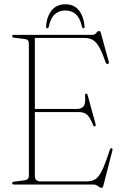

<svg xmlns="http://www.w3.org/2000/svg" viewBox="-20 -863 573 898"><path d="M37 -694Q37 -700 45.5 -700H412Q424 -700 430.2 -709Q436.5 -718 443.5 -718Q449.5 -718 452 -708L488.5 -575Q491.5 -565 483.5 -564Q476.5 -563 473.5 -572.5Q458 -618 444 -642.5Q430 -667 414 -676.2Q398 -685.5 375.5 -685.5H143V-353.5H338Q361 -353.5 371 -365.8Q381 -378 378 -412.5Q376.5 -423.5 382 -425Q388 -426.5 390.5 -416L427 -282.5Q429.5 -273 423.5 -272Q417.5 -270.5 415 -279.5Q400.5 -315 386.5 -327Q372.5 -339 345.5 -339H143V-40Q143 -14.5 171 -14.5H384.5Q409 -14.5 425.5 -24.5Q442 -34.5 457.5 -66.2Q473 -98 493.5 -162.5Q496.5 -171 501.5 -170Q508 -169 505.5 -158.5L463.5 5Q461 15.5 455 15.5Q447.5 15.5 439 7.8Q430.5 0 413.5 0H45.5Q37 0 37 -6.5Q37 -12.5 47 -13.5L96 -20Q115 -22 115 -40.5V-660Q115 -678 96 -680.5L47 -686.5Q37 -687.5 37 -694ZM285.5 -814Q256 -814 236.2 -796.2Q216.5 -778.5 208 -738Q206 -730.5 201 -730.5Q195 -730.5 195.5 -738.5Q198 -784 221 -813.5Q244 -843 285.5 -843Q327 -843 349.8 -813.5Q372.5 -784 375.5 -738.5Q375.5 -730.5 370 -730.5Q365.5 -730.5 363.5 -738Q354.5 -778.5 334.8 -796.2Q315 -814 285.5 -814Z"/></svg>

Font: Fraunces 144pt Soft Thin
Style: Regular
Weight: 100
Version: Version 1.000;[0bf87f6ff]